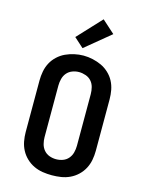

<svg xmlns="http://www.w3.org/2000/svg" viewBox="-144 -1076 887 1169"><g transform="rotate(15 300.0 -491.5)"><path d="M300 8Q271 8 242 3.5Q213 -1 186.5 -13.5Q160 -26 138.5 -46.5Q117 -67 103.5 -92.5Q90 -118 84.5 -147Q79 -176 79 -205V-530Q79 -559 84.5 -588Q90 -617 103.5 -642.5Q117 -668 139 -688.5Q161 -709 187 -721Q213 -733 242 -739.5Q271 -746 300 -746Q329 -746 358 -739.5Q387 -733 413 -721Q439 -709 461 -688.5Q483 -668 496.5 -642.5Q510 -617 515.5 -588Q521 -559 521 -530V-205Q521 -176 515.5 -147Q510 -118 496.5 -92.5Q483 -67 461.5 -46.5Q440 -26 413.5 -13.5Q387 -1 358 3.5Q329 8 300 8ZM300 -93Q322 -93 342.5 -100.5Q363 -108 377 -124.5Q391 -141 396.5 -162.5Q402 -184 402 -205V-530Q402 -552 396.5 -573.5Q391 -595 377 -611Q363 -627 341.5 -634.5Q320 -642 299 -642Q277 -642 256.5 -634Q236 -626 222.5 -610Q209 -594 203.5 -572.5Q198 -551 198 -530V-205Q198 -184 203.5 -162.5Q209 -141 223 -124.5Q237 -108 257.5 -100.5Q278 -93 300 -93ZM281 -788 221 -842 360 -991 440 -919Z"/></g></svg>

Font: Iosevka Curly Slab Extended
Style: Bold
Weight: 700
Width: 7
Monospace: yes
Designer: Belleve Invis
Foundry: Belleve Invis
Version: Version 11.1.0; ttfautohint (v1.8.3)